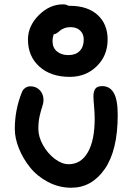

<svg xmlns="http://www.w3.org/2000/svg" viewBox="-20 -882 639 892"><path d="M304.2 -524.9Q215.8 -524.9 162.8 -572.8Q109.9 -620.6 109.9 -698.2Q109.9 -761.2 160.2 -811.5Q210.4 -861.8 272.9 -861.8Q288.1 -861.8 297.9 -855H304.2Q386.7 -855 433.3 -812.7Q480 -770.5 480 -698.2Q480 -624 429.7 -574.5Q379.4 -524.9 304.2 -524.9ZM224.1 -689.9Q224.1 -660.6 244.4 -643.3Q264.6 -626 297.9 -626Q331.5 -626 350.3 -645.3Q369.1 -664.6 369.1 -698.2Q369.1 -724.1 352.5 -740Q335.9 -755.9 308.1 -755.9Q291 -755.9 278.1 -750.7Q265.1 -745.6 258.5 -739.5Q252 -733.4 244.4 -728.3Q236.8 -723.1 230 -723.1Q224.1 -708.5 224.1 -689.9ZM311 -9.8Q253.9 -9.8 203.4 -36.4Q152.8 -63 119.9 -104Q86.9 -145 67.9 -192.4Q48.8 -239.7 48.8 -283.2Q48.8 -371.1 81.1 -452.1Q85.4 -464.8 96.4 -472.9Q107.4 -481 121.1 -481Q147.5 -481 164.8 -463.1Q182.1 -445.3 182.1 -417Q182.1 -403.3 176 -385.7Q169.9 -368.2 164.1 -342.5Q158.2 -316.9 158.2 -283.2Q158.2 -246.6 179.7 -208Q201.2 -169.4 234.1 -144.3Q267.1 -119.1 298.8 -119.1Q356.4 -119.1 388.2 -174.6Q419.9 -230 419.9 -331.1Q419.9 -357.9 417 -388.4Q414.1 -418.9 414.1 -434.1Q414.1 -458 423.1 -470Q432.1 -481.9 455.1 -481.9Q490.2 -481.9 508.5 -450.4Q526.9 -418.9 526.9 -348.1Q526.9 -183.6 466.6 -96.7Q406.2 -9.8 311 -9.8Z"/></svg>

Font: Shantell Sans Irregular
Style: Regular
Weight: 500
Designer: Stephen Nixon, Anya Danilova, Shantell Martin
Foundry: Arrow Type
Version: Version 1.006;[9816181b4]